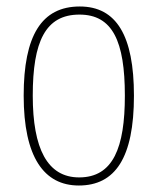

<svg xmlns="http://www.w3.org/2000/svg" viewBox="-20 -562 486 592"><path d="M223 10C335 10 393 -75 393 -267C393 -452 339 -542 226 -542C108 -542 53 -452 53 -267C53 -77 116 10 223 10ZM224 -15C126 -15 81 -104 81 -267C81 -434 120 -517 225 -517C327 -517 365 -435 365 -267C365 -107 329 -15 224 -15Z"/></svg>

Font: Noto Serif Bengali Condensed Thin
Style: Regular
Weight: 100
Width: 3
Designer: Juan Bruce, Universal Thirst, Indian Type Foundry and the Monotype Design Team.
Foundry: Monotype Imaging Inc.
Version: Version 2.003